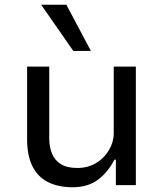

<svg xmlns="http://www.w3.org/2000/svg" viewBox="-20 -778 687 807"><path d="M286 9Q224 9 181 -13Q138 -35 116 -80Q94 -125 94 -191V-498H187V-196Q187 -161 198.5 -132.5Q210 -104 236 -88Q262 -72 305 -72Q349 -72 383.5 -92.5Q418 -113 438 -147Q458 -181 458 -218V-498H551V0H467V-107H461Q434 -54 391.5 -22.5Q349 9 286 9ZM288 -564 153 -758H259L362 -564Z"/></svg>

Font: Nunito Sans 6pt
Style: Regular
Weight: 400
Version: Version 3.101;gftools[0.9.27]